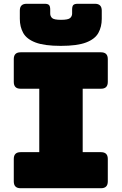

<svg xmlns="http://www.w3.org/2000/svg" viewBox="-20 -997 645 1017"><path d="M89 0Q53 0 53 -36V-155Q53 -191 89 -191H188V-527H89Q53 -527 53 -563V-684Q53 -720 89 -720H515Q551 -720 551 -684V-563Q551 -527 515 -527H418V-191H515Q551 -191 551 -155V-36Q551 0 515 0ZM519 -897Q519 -855 501 -822.5Q483 -790 436 -772Q389 -754 302 -754Q215 -754 168 -772Q121 -790 103 -822.5Q85 -855 85 -897V-941Q85 -977 121 -977H217Q233 -977 239.5 -970.5Q246 -964 246 -946V-925Q246 -911 256 -901.5Q266 -892 303 -892Q341 -892 351.5 -901.5Q362 -911 362 -925V-946Q362 -964 368.5 -970.5Q375 -977 392 -977H483Q519 -977 519 -941Z"/></svg>

Font: Bungee Tint
Style: Regular
Weight: 400
Designer: David Jonathan Ross
Foundry: David Jonathan Ross
Version: Version 2.001